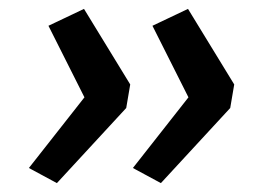

<svg xmlns="http://www.w3.org/2000/svg" viewBox="-20 -488 603 432"><path d="M108 -76 45 -110 170 -269 89 -430 169 -468 273 -298 264 -245ZM342 -76 279 -110 404 -269 323 -430 403 -468 507 -298 498 -245Z"/></svg>

Font: Nunito Sans 7pt Expanded Medium
Style: Italic
Weight: 500
Width: 7
Italic angle: -9°
Designer: Vernon Adams
Foundry: Vernon Adams
Version: Version 3.101;gftools[0.9.27]